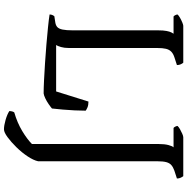

<svg xmlns="http://www.w3.org/2000/svg" viewBox="-8 -736 944 968"><g transform="rotate(90 464.0 -252.0)"><path d="M451 0Q425 0 385 -2Q345 -4 298 -7Q251 -10 204 -14Q157 -18 117.5 -22Q78 -26 53 -30Q53 -38 56 -44.5Q59 -51 62 -54L88 -58Q106 -60 115.5 -68Q125 -76 129 -95Q133 -114 133 -148V-578Q133 -603 136 -619Q139 -635 143.5 -644Q148 -653 150 -655H63Q59 -658 56 -664.5Q53 -671 53 -675Q58 -681 69.5 -687.5Q81 -694 93 -699Q105 -704 110 -704H296Q300 -700 304 -691.5Q308 -683 308 -672L268 -659Q250 -653 240 -643Q230 -633 226 -616.5Q222 -600 222 -572V-127Q222 -104 217 -87Q212 -70 207 -63H441L492 -226Q510 -226 521.5 -221Q533 -216 538 -212Q538 -187 536.5 -156.5Q535 -126 532.5 -97Q530 -68 527 -42Q519 -35 504.5 -25Q490 -15 475 -8Q460 -1 451 0ZM632 200Q613 200 585 192Q557 184 540 173Q540 165 542 158Q544 151 547 148Q599 133 640.5 108Q682 83 706 59V-578Q706 -610 711.5 -630Q717 -650 723 -655H625Q621 -658 618 -664.5Q615 -671 615 -675Q620 -681 631.5 -687.5Q643 -694 654.5 -699Q666 -704 672 -704H868Q871 -701 875.5 -692Q880 -683 880 -672L840 -659Q823 -653 812.5 -644Q802 -635 797.5 -618.5Q793 -602 793 -572V28Q788 51 768.5 80.5Q749 110 722.5 137Q696 164 671.5 182Q647 200 632 200Z"/></g></svg>

Font: Texturina 12pt Light
Style: Regular
Weight: 300
Designer: Guillermo Torres Carreño
Foundry: Omnibus-Type
Version: Version 1.002